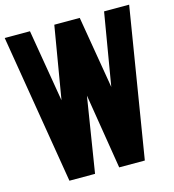

<svg xmlns="http://www.w3.org/2000/svg" viewBox="-128 -908 911 1006"><g transform="rotate(-15 327.5 -405.0)"><path d="M127 -810 193 -418 259 -810H397L463 -418L529 -810H665L533 0H394L328 -407L263 0H124L-10 -810Z"/></g></svg>

Font: Transit CAT
Style: Regular
Weight: 400
Designer: Peter Wiegel
Foundry: Peter Wiegel
Version: 1.000